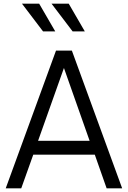

<svg xmlns="http://www.w3.org/2000/svg" viewBox="-20 -1019 692 1039"><path d="M279 -849 192 -999H99L213 -849ZM439 -849 352 -999H259L373 -849ZM95 0 160 -182H493L557 0H641L369 -745H283L11 0ZM186 -257 326 -651 465 -257Z"/></svg>

Font: Plus Jakarta Sans
Style: Regular
Weight: 400
Designer: Gumpita Rahayu
Foundry: Tokotype
Version: Version 2.071;gftools[0.9.30]